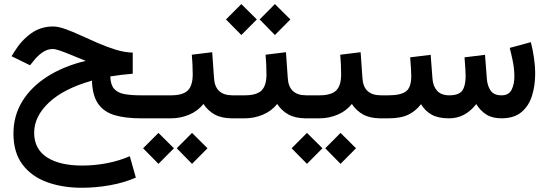

<svg xmlns="http://www.w3.org/2000/svg" viewBox="-20 -575 2665 933"><path d="M45.4 73.7Q45.4 -12.7 88.4 -82.8Q131.3 -152.8 210.2 -203.1Q289.1 -253.4 396.5 -279.3Q342.8 -301.8 297.9 -319.3Q252.9 -336.9 237.3 -336.9Q209 -336.9 185.3 -319.8Q161.6 -302.7 145 -281.2L126 -257.8L36.1 -301.8L49.8 -323.7Q83 -377.9 130.1 -412.1Q177.2 -446.3 237.8 -446.3Q263.2 -446.3 297.9 -433.8Q332.5 -421.4 372.8 -402.8Q413.1 -384.3 456.3 -365.5Q499.5 -346.7 542.5 -333.5Q585.4 -320.3 625 -319.3V-216.8Q599.1 -214.8 569.1 -211.2Q539.1 -207.5 516.1 -203.6Q517.1 -163.6 534.2 -143.8Q551.3 -124 584 -117.9Q616.7 -111.8 663.6 -111.8H703.1V0H665Q589.4 0 537.1 -15.4Q484.9 -30.8 457 -70.6Q429.2 -110.4 426.8 -183.1Q290 -144.5 218 -76.9Q146 -9.3 146 69.8Q146 148.9 207.8 189.2Q269.5 229.5 379.9 229.5Q440.9 229.5 500.7 217.8Q560.5 206.1 610.8 184.1L640.1 288.1Q582.5 313 514.4 325.2Q446.3 337.4 377.9 337.4Q283.7 337.4 208.5 310.1Q133.3 282.7 89.4 224.6Q45.4 166.5 45.4 73.7Z M683.1 -111.8H810.5Q868.7 -111.8 892.6 -135.5Q916.5 -159.2 916.5 -212.9Q916.5 -238.8 915.3 -262.5Q914.1 -286.1 912.1 -309.1L1011.2 -321.3L1020 -195.8Q1024.9 -111.8 1109.9 -111.8H1120.1V0H1108.9Q1057.1 0 1023.4 -18.6Q989.7 -37.1 968.8 -69.8Q940.9 -35.2 898.9 -17.6Q856.9 0 810.5 0H683.1ZM913.1 70.8 988.3 145.5 913.1 221.2 838.9 145.5ZM750 70.8 825.2 145.5 750 221.2 675.3 145.5Z M1315.9 -555.2 1391.1 -480.5 1315.9 -404.8 1241.7 -480.5ZM1152.8 -555.2 1228 -480.5 1152.8 -404.8 1078.1 -480.5ZM1100.6 -111.8H1168.9Q1227.1 -111.8 1251 -135.5Q1274.9 -159.2 1274.9 -212.9Q1274.9 -238.8 1273.7 -262.5Q1272.5 -286.1 1270.5 -309.1L1369.6 -321.3L1378.4 -195.8Q1383.3 -111.8 1468.3 -111.8H1478.5V0H1467.3Q1415.5 0 1381.8 -18.6Q1348.1 -37.1 1327.1 -69.8Q1299.3 -35.2 1257.3 -17.6Q1215.3 0 1168.9 0H1100.6Z M1458 -111.8H1531.7Q1589.8 -111.8 1613.8 -135.5Q1637.7 -159.2 1637.7 -212.9Q1637.7 -238.8 1636.5 -262.5Q1635.3 -286.1 1633.3 -309.1L1732.4 -321.3L1741.2 -195.8Q1746.1 -111.8 1831.1 -111.8H1841.3V0H1830.1Q1778.3 0 1744.6 -18.6Q1710.9 -37.1 1689.9 -69.8Q1662.1 -35.2 1620.1 -17.6Q1578.1 0 1531.7 0H1458ZM1634.8 70.8 1710 145.5 1634.8 221.2 1560.5 145.5ZM1471.7 70.8 1546.9 145.5 1471.7 221.2 1397 145.5Z M2162.1 0Q2108.9 0 2077.1 -18.1Q2045.4 -36.1 2025.9 -68.8Q2001 -36.1 1964.8 -18.1Q1928.7 0 1866.7 0H1821.8V-111.8H1867.7Q1926.3 -111.8 1952.4 -130.6Q1978.5 -149.4 1978.5 -206.1Q1978.5 -218.3 1977.1 -242.7Q1975.6 -267.1 1973.1 -296.4L2072.8 -308.6L2081.5 -193.4Q2084 -156.2 2104 -134Q2124 -111.8 2163.1 -111.8Q2210 -111.8 2226.3 -134.8Q2242.7 -157.7 2242.7 -206.1Q2242.7 -217.8 2241.2 -242.4Q2239.7 -267.1 2237.3 -296.4L2336.9 -308.6L2345.7 -193.4Q2348.1 -158.2 2364 -135Q2379.9 -111.8 2417 -111.8Q2452.6 -111.8 2466.1 -138.9Q2479.5 -166 2479.5 -203.1Q2479.5 -242.2 2470.9 -282.2Q2462.4 -322.3 2457 -342.3L2559.6 -370.1Q2568.8 -334.5 2574.7 -294.7Q2580.6 -254.9 2580.6 -215.8Q2580.6 -159.7 2565.4 -110.4Q2550.3 -61 2514.6 -30.8Q2479 -0.5 2418 0Q2372.1 0 2342.8 -18.8Q2313.5 -37.6 2294.4 -69.3Q2268.1 -35.6 2235.4 -17.8Q2202.6 0 2162.1 0Z"/></svg>

Font: Vazirmatn UI NL Medium
Style: Regular
Weight: 500
Designer: Saber Rastikerdar
Foundry: Saber Rastikerdar
Version: Version 33.003